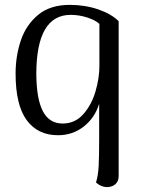

<svg xmlns="http://www.w3.org/2000/svg" viewBox="-20 -541 580 788"><path d="M374 208Q383 179 385 139.5Q387 100 387 25V-115Q369 -57 323.5 -21.5Q278 14 218 14Q135 14 89.5 -48Q44 -110 44 -239Q44 -311 65.5 -375Q87 -439 136.5 -480Q186 -521 266 -521Q329 -521 383 -502.5Q437 -484 467 -454V182Q467 202 454.5 214Q442 226 420 227Q395 227 374 208ZM388 -271V-443Q372 -458 338.5 -469Q305 -480 270 -480Q129 -480 129 -236Q130 -133 156.5 -83.5Q183 -34 237 -34Q288 -34 322 -72.5Q356 -111 372 -166Q388 -221 388 -271Z"/></svg>

Font: Arima Madurai
Style: Regular
Weight: 400
Designer: Joana Correia and Natanael Gama
Foundry: NDISCOVER
Version: Version 1.019